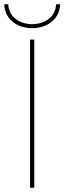

<svg xmlns="http://www.w3.org/2000/svg" viewBox="-27 -887 304 907"><path d="M115 0H135V-700H115ZM125 -754C197 -754 255 -797 257 -867H238C236 -809 187 -773 125 -773C63 -773 14 -809 12 -867H-7C-5 -797 53 -754 125 -754Z"/></svg>

Font: Chess Sans Thin
Style: Regular
Weight: 100
Designer: Wolf Bōese
Foundry: Wolf Bōese
Version: Version 7.223;Glyphs 3.3 (3306)